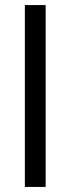

<svg xmlns="http://www.w3.org/2000/svg" viewBox="-20 -737 278 757"><path d="M160 0H78V-717H160Z"/></svg>

Font: 42dot Sans Light
Style: Regular
Weight: 400
Version: Version 1.000